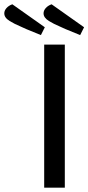

<svg xmlns="http://www.w3.org/2000/svg" viewBox="-137 -866 408 886"><path d="M-80.1 -846.2 69.8 -740.2 51.8 -704.1 -16.1 -731.9Q-23.4 -735.4 -41 -743.2Q-58.6 -751 -69.1 -756.1Q-79.6 -761.2 -92.3 -769Q-105 -776.9 -111.1 -785.6Q-117.2 -794.4 -117.2 -804.2Q-117.2 -817.4 -106.9 -828.9Q-96.7 -840.3 -80.1 -846.2ZM101.1 -846.2 251 -740.2 232.9 -704.1 165 -731.9Q157.7 -735.4 140.1 -743.2Q122.6 -751 112.1 -756.1Q101.6 -761.2 88.9 -769Q76.2 -776.9 70.1 -785.6Q64 -794.4 64 -804.2Q64 -817.4 74.2 -828.9Q84.5 -840.3 101.1 -846.2ZM162.1 0H66.9V-660.2H162.1Z"/></svg>

Font: Sansita Light
Style: Regular
Weight: 300
Designer: Pablo Cosgaya
Foundry: Omnibus-Type
Version: Version 1.006;hotconv 1.0.109;makeotfexe 2.5.65596